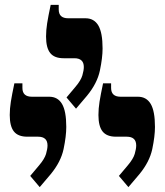

<svg xmlns="http://www.w3.org/2000/svg" viewBox="-20 -983 676 788"><path d="M292 -537 253 -583 290 -627Q312 -653 318 -673.5Q324 -694 324 -708Q324 -744 285 -744H241Q203 -744 186 -765.5Q169 -787 169 -833Q169 -859 173.5 -887.5Q178 -916 188 -963H221V-944Q221 -908 260 -908H331Q366 -908 383.5 -878.5Q401 -849 401 -784Q401 -746 390 -693.5Q379 -641 337 -590ZM143 -215 104 -261 141 -305Q163 -331 169 -351.5Q175 -372 175 -386Q175 -422 136 -422H92Q54 -422 37 -443.5Q20 -465 20 -511Q20 -537 24.5 -565.5Q29 -594 39 -641H72V-622Q72 -586 111 -586H182Q217 -586 234.5 -556.5Q252 -527 252 -462Q252 -424 241 -371.5Q230 -319 188 -268ZM507 -215 468 -261 505 -305Q527 -331 533 -351.5Q539 -372 539 -386Q539 -422 500 -422H456Q418 -422 401 -443.5Q384 -465 384 -511Q384 -537 388.5 -565.5Q393 -594 403 -641H436V-622Q436 -586 475 -586H546Q581 -586 598.5 -556.5Q616 -527 616 -462Q616 -424 605 -371.5Q594 -319 552 -268Z"/></svg>

Font: Noto Serif Hebrew Condensed ExtraBold
Style: Regular
Weight: 800
Width: 3
Designer: Monotype Design Team
Foundry: Monotype Imaging Inc.
Version: Version 2.004; ttfautohint (v1.8.4.7-5d5b)